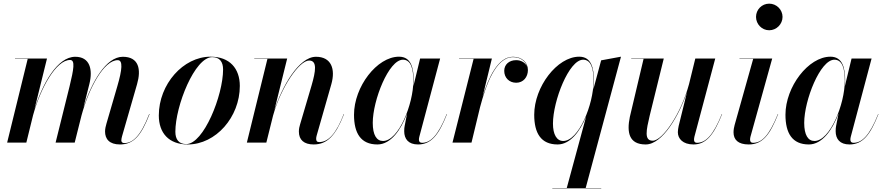

<svg xmlns="http://www.w3.org/2000/svg" viewBox="-20 -780 4839 1050"><path d="M388.5 0 426 -149.5C466.5 -298 547.5 -451 624 -451C653 -451 648.5 -400 621.5 -308L562 -103.5C558.5 -91.5 554.5 -75.5 554.5 -61C554.5 -19.5 578.5 10 636 10C710.5 10 752 -38 798 -156L796 -156.5C748.5 -33.5 704.5 2.5 660 2.5C649.5 2.5 643.5 -3 643.5 -12C643.5 -19 645.5 -27.5 647.5 -35L729.5 -319.5C753 -400.5 739.5 -469.5 651.5 -469.5C559.5 -469.5 481 -330 436.5 -192.5L468.5 -319.5C489 -400.5 471.5 -469.5 391.5 -469.5C293.5 -469.5 212.5 -322 168.5 -182.5L237 -460H62V-458H131.5L19 0H124L161 -150.5C202 -299 287 -452 363 -452C392.5 -452.5 383 -401 360.5 -308L284 0Z M1007 10C1160.5 10 1291.5 -140 1291.5 -310C1291.5 -405 1236.5 -470 1131.5 -470C982 -470 848.5 -319.5 848.5 -148.5C848.5 -53.5 902.5 10 1007 10ZM998.5 8C957.5 8 939 -18 939 -59.5C939 -201 1045 -467.5 1140.5 -467.5C1181.5 -467.5 1200 -441.5 1200 -400C1200 -258.5 1093.5 8 998.5 8Z M1442.5 -458 1330 0H1436.5L1473.5 -148.5C1516.5 -302.5 1616 -449 1670.5 -449C1716 -449 1706.5 -390.5 1684 -313L1621 -99.5C1617.5 -88.5 1614.5 -75 1614.5 -60.5C1614.5 -15 1642.5 10 1695.5 10C1769 10 1815.5 -38 1861.5 -156L1860 -156.5C1818.5 -50 1776.5 -3 1725.5 -3C1713 -3 1709 -10 1709 -21C1709 -26 1710 -33.5 1712 -39.5L1792 -319.5C1815.5 -402.5 1792 -469.5 1708 -469.5C1614 -469.5 1522 -305.5 1480.5 -177.5L1550.5 -460H1370.5V-458Z M2242.5 -337C2242.5 -405 2230 -470 2162 -470C2041.5 -470 1916 -305.5 1916 -152.5C1916 -51.5 1953 10 2044 10C2117 10 2172.5 -69.5 2206 -158.5V-158L2193 -91.5C2191.5 -84.5 2190.5 -75 2190.5 -62.5C2190.5 -20 2213.5 10 2266 10C2339 10 2380 -43.5 2424.5 -156L2423 -156.5C2375 -36 2333 1 2288 1C2276 1 2271 -6 2271 -16C2271 -20.5 2271.5 -26 2273 -31.5L2387 -460H2277.5L2241 -309.5C2242 -319 2242.5 -328.5 2242.5 -337ZM2240.5 -338C2240.5 -210.5 2160 -9 2074.5 -9C2040 -9 2018.5 -41 2018.5 -108C2018.5 -231.5 2106 -453.5 2183.5 -453.5C2228 -453.5 2240.5 -403 2240.5 -338Z M2570 -458 2454.5 0H2558.5L2605.5 -194.5C2636.5 -311.5 2690 -467.5 2785.5 -467.5C2826.5 -467.5 2854.5 -445.5 2862.5 -415C2854 -437 2830 -451 2803 -451C2763.5 -451 2737.5 -426.5 2737.5 -392.5C2737.5 -355 2764.5 -327.5 2803 -327.5C2842 -327.5 2867 -358.5 2867 -397C2867 -438 2835 -469.5 2785.5 -469.5C2703.5 -469.5 2651.5 -356.5 2619 -250L2670 -460H2490.5V-458Z M3268 248H3183L3376 -470L3267.5 -450L3224.5 -290C3226.5 -307 3228 -323 3228 -337C3228 -408 3214 -470 3147.5 -470C3027 -470 2901.5 -305.5 2901.5 -152.5C2901.5 -51.5 2938.5 10 3029.5 10C3098 10 3151.5 -60.5 3185.5 -143L3079.5 248H3000.5V250H3268ZM3226 -338C3226 -208.5 3145 -9 3060 -9C3024.5 -9 3004 -45 3004 -104C3004 -228 3091.5 -453.5 3169 -453.5C3213.5 -453.5 3226 -403 3226 -338Z M3610 -460H3432V-458H3499.5L3424.5 -141C3407 -56 3419.5 10 3511 10C3603.5 10 3695 -150.5 3737.5 -278L3691.5 -91.5C3689 -80.5 3687 -66 3687 -57C3687 -21.5 3714.5 10 3772.5 10C3842 10 3884 -43.5 3929 -156L3927.5 -156.5C3879 -36 3837.5 1 3791 1C3780.5 1 3775.5 -6 3775.5 -15C3775.5 -20 3776 -26 3777.5 -32L3891.5 -460H3782.5L3748 -319.5C3706 -162.5 3604.5 -10.5 3549.5 -10.5C3501.5 -10.5 3514.5 -68.5 3533 -147.5Z M4114.5 -687.5C4114.5 -648.5 4146 -614.5 4186.5 -614.5C4227 -614.5 4259.5 -648.5 4259.5 -687.5C4259.5 -727 4227 -760 4186.5 -760C4146 -760 4114.5 -727 4114.5 -687.5ZM4235.5 -156 4234 -156.5C4185 -35.5 4145 1 4098 1C4086 1 4082 -6.5 4082 -16.5C4082 -21 4082.5 -26.5 4084 -32L4203 -460H4024V-458H4099L3997.5 -96.5C3994.5 -85.5 3991.5 -70.5 3991.5 -56.5C3991.5 -16 4016.5 10 4074.5 10C4151 10 4190.5 -43.5 4235.5 -156Z M4602 -337C4602 -405 4589.5 -470 4521.5 -470C4401 -470 4275.5 -305.5 4275.5 -152.5C4275.5 -51.5 4312.5 10 4403.5 10C4476.5 10 4532 -69.5 4565.5 -158.5V-158L4552.5 -91.5C4551 -84.5 4550 -75 4550 -62.5C4550 -20 4573 10 4625.5 10C4698.5 10 4739.5 -43.5 4784 -156L4782.5 -156.5C4734.5 -36 4692.5 1 4647.5 1C4635.5 1 4630.5 -6 4630.5 -16C4630.5 -20.5 4631 -26 4632.5 -31.5L4746.5 -460H4637L4600.5 -309.5C4601.5 -319 4602 -328.5 4602 -337ZM4600 -338C4600 -210.5 4519.5 -9 4434 -9C4399.5 -9 4378 -41 4378 -108C4378 -231.5 4465.5 -453.5 4543 -453.5C4587.5 -453.5 4600 -403 4600 -338Z"/></svg>

Font: Bodoni* 96pt Medium
Style: Italic
Weight: 500
Italic angle: -13°
Version: Version 2.3